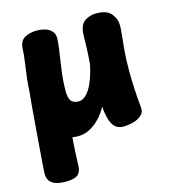

<svg xmlns="http://www.w3.org/2000/svg" viewBox="-114 -650 865 963"><g transform="rotate(-15 318.5 -168.0)"><path d="M72 -480Q74 -521 101 -535.5Q128 -550 165 -550Q185 -550 206 -544Q227 -538 241 -522.5Q255 -507 253 -480Q251 -448 244 -404Q237 -360 231 -312.5Q225 -265 225 -222Q225 -179 238.5 -165.5Q252 -152 275 -152Q308 -152 335 -196Q362 -240 378 -316Q382 -364 383 -398.5Q384 -433 384.5 -457Q385 -481 388 -496Q395 -528 420 -542Q445 -556 473 -556Q529 -556 551.5 -528Q574 -500 574 -467Q574 -447 570.5 -415.5Q567 -384 563 -340.5Q559 -297 559 -238Q559 -184 562 -132.5Q565 -81 569 -42Q572 -18 555.5 -2.5Q539 13 512.5 20.5Q486 28 457 28Q440 28 423.5 18Q407 8 396 -21Q392 -33 388 -51Q384 -69 382 -96Q364 -63 340 -38Q316 -13 287.5 1.5Q259 16 227 16Q185 16 152 -6.5Q119 -29 96 -66.5Q73 -104 61 -149Q49 -194 49 -239Q49 -283 54 -326Q59 -369 65 -408.5Q71 -448 72 -480ZM51 -283Q53 -305 66 -320Q79 -335 98 -342.5Q117 -350 137 -350Q186 -350 202 -333.5Q218 -317 218 -285Q218 -218 214.5 -165Q211 -112 205.5 -63Q200 -14 196 39.5Q192 93 190 161Q189 192 171 206Q153 220 110 220Q70 220 49.5 210Q29 200 22.5 185Q16 170 16 155Q16 146 18.5 111Q21 76 25 25.5Q29 -25 33.5 -81.5Q38 -138 42.5 -191Q47 -244 51 -283Z"/></g></svg>

Font: Playpen Sans ExtraBold
Style: Regular
Weight: 800
Designer: Laura Meseguer, Veronika Burian, José Scaglione
Foundry: TypeTogether
Version: Version 1.001